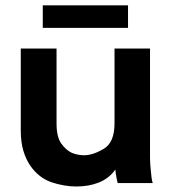

<svg xmlns="http://www.w3.org/2000/svg" viewBox="-20 -675 640 708"><path d="M452.1 -655.3Q373 -655.3 137.7 -655.3Q137.7 -633.8 137.7 -572.3Q216.8 -572.3 452.1 -572.3Q452.1 -592.8 452.1 -655.3ZM543 0Q538.1 -17.6 536.1 -45.9Q533.2 -74.2 533.2 -91.8Q533.2 -226.6 533.2 -496.1Q500 -496.1 402.3 -496.1Q402.3 -427.7 402.3 -220.7Q402.3 -149.4 362.3 -126Q322.3 -102.5 290 -102.5Q280.3 -102.5 268.6 -104.5Q256.8 -106.4 245.1 -111.3Q223.6 -121.1 206.1 -145.5Q188.5 -169.9 188.5 -219.7Q188.5 -311.5 188.5 -496.1Q155.3 -496.1 56.6 -496.1Q56.6 -487.3 56.6 -462.9Q56.6 -395.5 56.6 -194.3Q56.6 -150.4 66.4 -118.2Q76.2 -85.9 92.8 -62.5Q123 -19.5 169.9 -2.9Q216.8 12.7 261.7 12.7Q307.6 12.7 344.7 -2Q382.8 -17.6 405.3 -49.8Q406.2 -36.1 409.2 -22.5Q411.1 -9.8 414.1 0Q457 0 543 0Z"/></svg>

Font: BM-Biotif
Style: Bold
Weight: 400
Designer: Deni Anggara
Version: Version 1.000;PS 001.000;hotconv 1.0.88;makeotf.lib2.5.64776